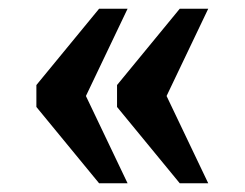

<svg xmlns="http://www.w3.org/2000/svg" viewBox="-20 -489 558 438"><path d="M390 -71H455L360 -270L455 -469H390L247 -295V-245ZM206 -71H271L176 -270L271 -469H206L63 -295V-245Z"/></svg>

Font: Noto Serif Bengali SemiCondensed
Style: Bold
Weight: 700
Width: 4
Designer: Juan Bruce, Universal Thirst, Indian Type Foundry and the Monotype Design Team.
Foundry: Monotype Imaging Inc.
Version: Version 2.003